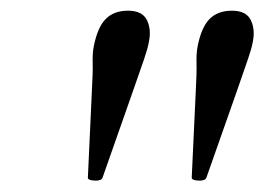

<svg xmlns="http://www.w3.org/2000/svg" viewBox="-20 -731 485 352"><path d="M331.5 -405.3 338.9 -563.5Q340.8 -598.1 340.3 -615.7Q339.8 -633.3 342.3 -646Q349.1 -680.7 364 -696Q378.9 -711.4 405.3 -711.4Q431.2 -711.4 439.7 -694.3Q448.2 -677.2 443.4 -653.8Q441.4 -642.6 434.8 -623.3Q428.2 -604 414.1 -563.5L358.4 -405.3Q356.4 -399.4 344 -399.9Q331.5 -400.4 331.5 -405.3ZM141.1 -405.3 148.4 -563.5Q150.4 -598.1 149.9 -615.7Q149.4 -633.3 151.9 -646Q158.7 -680.7 173.6 -696Q188.5 -711.4 214.8 -711.4Q240.7 -711.4 249.3 -694.3Q257.8 -677.2 252.9 -653.8Q251 -642.6 244.4 -623.3Q237.8 -604 223.6 -563.5L168 -405.3Q166 -399.4 153.6 -399.9Q141.1 -400.4 141.1 -405.3Z"/></svg>

Font: Dai Banna SIL Light
Style: Italic
Weight: 300
Italic angle: -11°
Designer: Victor Gaultney
Foundry: SIL International
Version: Version 4.000